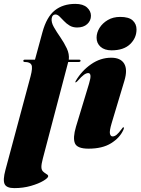

<svg xmlns="http://www.w3.org/2000/svg" viewBox="-56 -755 723 988"><path d="M64 -442Q64 -448 72 -448H124L162.5 -589.5Q184 -668 226 -701.5Q268 -735 331.5 -735Q371.5 -735 391.8 -716.5Q412 -698 412 -674Q412 -648.5 392.8 -631Q373.5 -613.5 341 -613.5Q318.5 -613.5 302 -623.5Q285.5 -633.5 273 -647Q260.5 -660.5 250 -670.5Q239.5 -680.5 229.5 -680.5Q213 -680.5 210 -660.5Q207 -640.5 221.2 -615.5Q235.5 -590.5 254.8 -562.8Q274 -535 287.8 -505.8Q301.5 -476.5 298 -448H351Q358.5 -448 358.5 -442.5Q358.5 -436 348.5 -436H295L164.5 60.5Q157 88.5 157 104Q157 119.5 165.8 127.8Q174.5 136 183.2 140.8Q192 145.5 192 151.5Q192 160.5 167.5 175.2Q143 190 103.2 201.5Q63.5 213 17.5 213Q-22.5 213 -32.2 192.2Q-42 171.5 -28 119.5L101.5 -363Q113 -407 105.8 -421.5Q98.5 -436 72 -436Q64 -436 64 -442ZM518 -496Q482 -496 461.5 -514.2Q441 -532.5 441 -561Q441 -587 456.2 -611.5Q471.5 -636 498.8 -652Q526 -668 562.5 -668Q607 -668 626.8 -649.8Q646.5 -631.5 646.5 -603.5Q646.5 -559.5 613.5 -527.8Q580.5 -496 518 -496ZM518.5 -121Q506.5 -80.5 509.8 -66.8Q513 -53 523.5 -53Q533.5 -53 544 -61.5Q554.5 -70 570 -91Q574.5 -97 575.8 -98.5Q577 -100 579 -100Q585 -100 578 -85Q560 -45.5 515.5 -17.8Q471 10 399.5 10Q341 10 329.5 -17.8Q318 -45.5 335 -103L402 -324Q411 -353.5 409.5 -366.2Q408 -379 398 -379Q388.5 -379 376.2 -370.5Q364 -362 342 -337Q336 -331 333 -331Q329.5 -331 334 -339Q364.5 -391 412.8 -424.5Q461 -458 516.5 -458Q564.5 -458 583 -427.5Q601.5 -397 584 -339Z"/></svg>

Font: Fraunces 144pt Black
Style: Italic
Weight: 900
Italic angle: -16°
Version: Version 1.000;[0bf87f6ff]